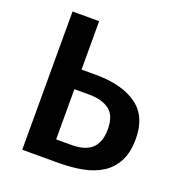

<svg xmlns="http://www.w3.org/2000/svg" viewBox="-126 -796 840 902"><g transform="rotate(20 294.0 -345.5)"><path d="M217 -449H288Q419 -449 493.5 -396Q568 -343 568 -230Q568 -163 545.5 -119Q523 -75 482.5 -48.5Q442 -22 386.5 -11Q331 0 265 0H84V-691H217ZM429 -229Q429 -295 392.5 -323Q356 -351 290 -351H217V-100H293Q324 -100 349 -106.5Q374 -113 392 -128Q410 -143 419.5 -167.5Q429 -192 429 -229Z"/></g></svg>

Font: Qnwhxotralxmqkhsjrfbfhwcoqn
Style: Regular
Weight: 500
Designer: Carrois Corporate & Edenspiekermann
Foundry: Carrois Corporate GbR & Edenspiekermann AG
Version: Version 2.001